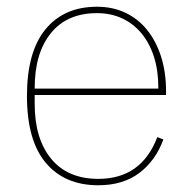

<svg xmlns="http://www.w3.org/2000/svg" viewBox="-20 -538 573 570"><path d="M272 12Q172 12 116 -54.5Q60 -121 60 -253Q60 -384 115 -451Q170 -518 268 -518Q314 -518 351.5 -500.5Q389 -483 416 -450Q443 -417 458 -370.5Q473 -324 473 -266V-256H83V-229Q83 -126 132 -66.5Q181 -7 272 -7Q400 -7 447 -131L465 -124Q442 -61 393.5 -24.5Q345 12 272 12ZM268 -499Q179 -499 131 -439.5Q83 -380 83 -277V-275H450V-279Q450 -329 437 -369.5Q424 -410 400 -439Q376 -468 342.5 -483.5Q309 -499 268 -499Z"/></svg>

Font: IBM Plex Sans Hebrew Thin
Style: Regular
Weight: 100
Designer: Mike Abbink, Paul van der Laan, Pieter van Rosmalen, Yanek Iontef
Foundry: Bold Monday
Version: Version 1.2